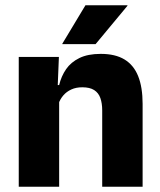

<svg xmlns="http://www.w3.org/2000/svg" viewBox="-20 -707 606 727"><path d="M367 0V-289Q367 -316 360 -335.8Q353 -355.5 336.5 -366Q320 -376.5 291.5 -376.5Q268 -376.5 250 -368.2Q232 -360 219.8 -345.8Q207.5 -331.5 201.5 -313.5L178 -385H204Q212 -418.5 230.2 -445Q248.5 -471.5 280.5 -487.2Q312.5 -503 361.5 -503Q416.5 -503 451.5 -481.8Q486.5 -460.5 503.2 -418.5Q520 -376.5 520 -313.5V0ZM51 0V-491.5H203L198 -368.5L204 -354V0ZM303.5 -687H462.5V-685L342 -540H216V-541.5Z"/></svg>

Font: Anek Latin Medium
Style: Bold
Weight: 700
Version: Version 1.003